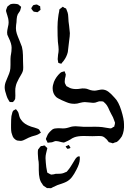

<svg xmlns="http://www.w3.org/2000/svg" viewBox="-20 -719 682 1025"><path d="M37 -174Q33 -174 32 -175Q31 -175 30.5 -176.5Q30 -178 29 -179L22 -191Q19 -196 15 -208Q5 -236 5 -252Q5 -269 12 -285.5Q19 -302 20 -305Q31 -330 33 -340Q36 -351 36 -372V-404Q36 -413 37 -419.5Q38 -426 39 -431Q40 -437 41 -445Q42 -453 42 -464Q42 -486 26 -518L19 -534Q18 -538 18 -546Q18 -555 22 -573Q26 -589 26 -598Q26 -607 24 -619Q22 -628 19.5 -635.5Q17 -643 15 -650Q12 -659 12 -661Q12 -664 13.5 -668.5Q15 -673 16 -675Q17 -676 17.5 -679Q18 -682 19 -683Q20 -685 22.5 -686.5Q25 -688 26 -689L35 -696Q43 -699 54 -699Q63 -699 67 -698Q69 -697 72 -697Q75 -697 77 -696Q79 -695 84 -690Q85 -689 88.5 -686.5Q92 -684 93 -682Q93 -680 91.5 -677Q90 -674 90 -671L87 -661Q85 -657 81 -652Q77 -647 75 -643Q70 -632 69 -617.5Q68 -603 68 -600Q67 -595 66 -585.5Q65 -576 65 -569Q65 -554 69.5 -540Q74 -526 83 -505Q93 -481 97 -469Q102 -449 102.5 -425Q103 -401 103 -391L104 -360Q104 -346 102 -340Q99 -330 91.5 -318Q84 -306 81 -300Q67 -275 64 -258Q61 -247 61.5 -232Q62 -217 62 -208Q61 -204 61.5 -199.5Q62 -195 61 -191Q59 -184 49 -174ZM175 -695Q178 -695 182.5 -692Q187 -689 189 -688Q190 -687 191.5 -687Q193 -687 194 -686Q195 -684 195 -675Q195 -674 196 -671Q197 -668 196 -667Q196 -665 189 -661Q183 -655 180 -654H178L166 -656Q161 -656 160 -657Q158 -658 155.5 -661.5Q153 -665 152 -666Q151 -667 149 -670Q147 -673 147 -674Q147 -675 148 -676.5Q149 -678 149 -679Q152 -684 157 -691Q160 -692 166 -693.5Q172 -695 175 -695ZM288 -403Q288 -411 290 -427Q293 -441 293 -454Q293 -466 289 -496Q287 -522 287 -574Q287 -590 288 -602Q289 -614 290 -622Q292 -642 296 -659Q296 -666 298 -670L305 -675L315 -683Q317 -683 322 -678Q331 -675 333 -673Q334 -672 334 -670.5Q334 -669 335 -668Q336 -664 338 -660Q340 -656 341 -652Q344 -643 344.5 -628Q345 -613 346 -604L349 -581Q351 -568 353 -542Q353 -528 349 -500Q344 -452 342 -441Q336 -415 318 -392L311 -384L308 -379L302 -380Q294 -382 291 -384Q288 -402 288 -403ZM603 39 592 42Q590 43 587 44.5Q584 46 581 46L576 44Q562 41 561 40Q559 38 554.5 31.5Q550 25 547 23Q537 13 530 10Q524 7 508 7L473 8L427 7Q396 7 377 14Q366 18 355 26Q341 34 333 37Q323 42 320 42Q317 42 314.5 41Q312 40 309 40Q289 34 278 34Q274 34 266 37.5Q258 41 254 41Q251 42 243 42L236 43Q234 43 233 41Q232 39 232 38Q231 35 228.5 31Q226 27 225 24Q225 21 227.5 16Q230 11 231 8Q236 -7 253 -22Q255 -23 257 -25.5Q259 -28 262 -29Q270 -34 283 -34Q295 -35 305 -34Q309 -34 315.5 -33.5Q322 -33 327 -34Q336 -35 349 -39Q360 -43 369 -44L383 -45Q393 -45 406.5 -43.5Q420 -42 427 -42H466Q472 -42 482 -42.5Q492 -43 506 -42Q521 -42 553 -36Q557 -36 563 -34.5Q569 -33 572 -34Q575 -34 579 -37Q583 -40 585 -41Q586 -42 587.5 -42Q589 -42 590 -43Q591 -45 591 -49Q592 -52 593 -55.5Q594 -59 594 -64L590 -75Q585 -92 573 -112L564 -130Q553 -157 541 -168Q532 -177 531 -177Q529 -178 523 -178H509Q505 -177 498.5 -174.5Q492 -172 488 -171L477 -170Q470 -170 456 -172Q440 -174 433 -174Q423 -174 407 -170Q392 -165 380 -165H374Q354 -165 333.5 -174Q313 -183 310 -184Q286 -195 279 -202Q261 -220 261 -248Q261 -263 268 -282Q279 -309 302 -330Q307 -335 319 -337Q323 -339 325 -338Q326 -337 326.5 -334Q327 -331 328 -330Q331 -324 331 -322V-320Q331 -316 329.5 -309.5Q328 -303 327 -300Q327 -297 326 -290Q325 -283 326 -278Q326 -275 328 -272Q330 -269 331 -266Q332 -265 332.5 -263Q333 -261 335 -259L339 -257Q349 -251 354 -249Q372 -242 397 -244Q403 -244 408.5 -245.5Q414 -247 420 -247Q436 -247 443 -245Q447 -244 453 -241.5Q459 -239 463 -238Q474 -235 485 -235Q491 -235 504.5 -238Q518 -241 525 -241Q543 -241 558.5 -229.5Q574 -218 593 -196Q613 -176 627.5 -129.5Q642 -83 642 -56Q644 -20 631 8Q616 31 603 39ZM133 16Q126 19 114 25.5Q102 32 93 33H90L79 32Q73 32 71 31Q64 29 54 19Q48 12 45 1Q42 -10 41 -12Q39 -23 39 -36Q39 -49 39 -53Q39 -84 41 -99Q42 -103 46 -119Q46 -120 47 -122Q48 -124 50 -127Q51 -129 53.5 -130Q56 -131 57 -132Q59 -133 61.5 -134.5Q64 -136 65 -136Q65 -136 67 -134Q71 -128 74 -125Q78 -120 80 -111.5Q82 -103 83 -99Q86 -87 93 -79Q108 -56 146 -43Q168 -37 178 -33Q180 -32 183 -31Q186 -30 188 -28Q190 -26 192 -22Q194 -18 195 -16Q196 -15 197 -14Q198 -13 198 -11Q198 -10 196.5 -9.5Q195 -9 194 -8Q183 0 172 3Q148 9 133 16ZM333 67Q333 66 331.5 64.5Q330 63 331 62Q332 61 334.5 60.5Q337 60 338 59L347 55Q348 55 348 56Q348 57 349 58L355 67L356 70Q356 71 354 72Q352 73 351 73Q343 76 339 75ZM406 117Q407 118 406.5 118.5Q406 119 406 120V132Q405 155 388 187Q376 211 363.5 227Q351 243 333 252Q323 257 308 262Q294 266 287 269Q271 277 263 280Q257 284 254 285Q251 286 246 285.5Q241 285 238 285Q237 285 235.5 285.5Q234 286 232 285Q230 285 228 283.5Q226 282 225 281L214 274Q211 272 208.5 268Q206 264 205 262Q187 241 187 188V159Q187 145 184 131Q182 111 182 102V91Q182 83 183 80Q185 77 187.5 74Q190 71 192 68Q194 66 195 64.5Q196 63 197 62Q200 60 208 60Q215 57 218 58Q221 58 224 64Q225 65 228.5 67.5Q232 70 232 72Q233 73 232 75.5Q231 78 231 79Q227 93 226 100Q223 112 223 125Q223 135 224.5 149Q226 163 227 173Q229 187 231 195Q232 197 232 199.5Q232 202 233 203L241 207Q243 208 246 210Q249 212 253 213H255Q260 213 267 211.5Q274 210 277 209Q282 209 298.5 208.5Q315 208 328 201Q335 199 337 197Q339 195 341.5 191.5Q344 188 346 186Q353 178 365 158Q371 147 379 135Q386 122 397 116Q406 116 406 117Z"/></svg>

Font: Rubik-Burned
Style: Regular
Weight: 400
Designer: NaN (generative design), Hubert & Fischer (Rubik source font outlines)
Foundry: NaN, Hubert & Fischer
Version: Version 1.000